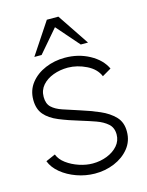

<svg xmlns="http://www.w3.org/2000/svg" viewBox="-109 -767 646 845"><g transform="rotate(-15 214.0 -344.5)"><path d="M217.5 10Q175 9.5 135.2 -4.8Q95.5 -19 66 -43.2Q36.5 -67.5 25 -98L68.5 -117Q77.5 -93 102.2 -74.8Q127 -56.5 158.8 -46Q190.5 -35.5 220 -35.5Q255 -35.5 285.5 -47.5Q316 -59.5 335 -81.2Q354 -103 354 -132Q354 -163 334 -180.8Q314 -198.5 283 -209.5Q252 -220.5 219 -230.5Q163.5 -247 123 -263.8Q82.5 -280.5 60.8 -306Q39 -331.5 39 -373.5Q39 -417.5 64.5 -449.8Q90 -482 131.5 -499.5Q173 -517 220.5 -517Q282 -517 332.2 -489.8Q382.5 -462.5 403 -419L362 -395Q347.5 -430.5 306.2 -450.8Q265 -471 222.5 -471.5Q186.5 -471.5 155.5 -460Q124.5 -448.5 105.5 -426.8Q86.5 -405 86.5 -374Q86.5 -343 103.8 -326.8Q121 -310.5 152 -300.2Q183 -290 224.5 -276.5Q271 -262 311.2 -244.5Q351.5 -227 376.5 -200.8Q401.5 -174.5 401 -132.5Q401 -89 375 -56.8Q349 -24.5 307 -7Q265 10.5 217.5 10ZM240.5 -699 337 -555H304L214 -658L125.5 -555H92.5L188 -699Z"/></g></svg>

Font: Urbanist ExtraLight
Style: Regular
Weight: 200
Designer: Corey Hu
Foundry: Corey Hu
Version: Version 1.330; ttfautohint (v1.8.4.7-5d5b)